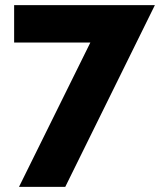

<svg xmlns="http://www.w3.org/2000/svg" viewBox="-20 -731 625 750"><path d="M333 -564.9H35.2V-710.9H585L234.9 -1H54.2Z"/></svg>

Font: Raleway-v4020 ExtraBold
Style: Regular
Weight: 800
Designer: Matt McInerney, Pablo Impallari, Rodrigo Fuenzalida
Foundry: Matt McInerney, Pablo Impallari, Rodrigo Fuenzalida
Version: Version 4.020;PS 004.020;hotconv 1.0.88;makeotf.lib2.5.64775